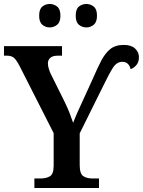

<svg xmlns="http://www.w3.org/2000/svg" viewBox="-22 -946 720 966"><path d="M151 0V-48H182Q210 -48 229 -59Q248 -70 248 -113V-276L77 -613Q62 -642 49.5 -654Q37 -666 11 -666H-2V-714H290V-666H270Q243 -666 231 -655Q219 -644 219 -627Q219 -615 223.5 -600Q228 -585 234 -573L303 -434Q318 -403 328 -377.5Q338 -352 346 -328Q355 -352 368.5 -382.5Q382 -413 398 -447L445 -550Q467 -601 486.5 -639Q506 -677 532 -698.5Q558 -720 601 -720Q638 -720 657.5 -702Q677 -684 677 -658Q677 -634 664.5 -619Q652 -604 635 -598Q632 -614 621.5 -624.5Q611 -635 594 -635Q565 -635 546 -605Q527 -575 495 -509L379 -275V-116Q379 -71 397.5 -59.5Q416 -48 442 -48H476V0ZM413 -808Q391 -808 375 -821.5Q359 -835 359 -867Q359 -900 375 -913Q391 -926 413 -926Q433 -926 449.5 -913Q466 -900 466 -867Q466 -835 449.5 -821.5Q433 -808 413 -808ZM228 -808Q207 -808 191 -821.5Q175 -835 175 -867Q175 -900 191 -913Q207 -926 228 -926Q249 -926 265.5 -913Q282 -900 282 -867Q282 -835 265.5 -821.5Q249 -808 228 -808Z"/></svg>

Font: Noto Serif SemiCondensed SemiBold
Style: Regular
Weight: 600
Width: 4
Designer: Monotype Design Team
Foundry: Monotype Imaging Inc.
Version: Version 2.013; ttfautohint (v1.8.4.7-5d5b)